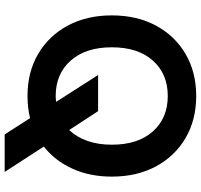

<svg xmlns="http://www.w3.org/2000/svg" viewBox="-39 -713 862 824"><g transform="rotate(90 392.0 -301.0)"><path d="M392 12Q289 12 211 -34Q133 -80 89.5 -161.5Q46 -243 46 -350Q46 -457 89.5 -538.5Q133 -620 211 -666Q289 -712 392 -712Q495 -712 573 -666Q651 -620 694.5 -538.5Q738 -457 738 -350Q738 -256 704 -181Q670 -106 609 -58L718 110H557L487 1Q442 12 392 12ZM392 -109Q405 -109 417 -111L302 -291H457L538 -167Q568 -198 584.5 -244.5Q601 -291 601 -350Q601 -462 544 -526Q487 -590 392 -590Q297 -590 240 -526Q183 -462 183 -350Q183 -238 240 -173.5Q297 -109 392 -109Z"/></g></svg>

Font: DM Sans
Style: Bold
Weight: 700
Designer: Colophon Foundry, Jonny Pinhorn
Foundry: Colophon Foundry
Version: Version 4.004; ttfautohint (v1.8.4.7-5d5b)